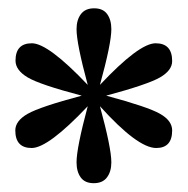

<svg xmlns="http://www.w3.org/2000/svg" viewBox="-20 -732 443 453"><path d="M202.1 -712.4Q223.1 -712.4 232.9 -698.7Q242.7 -685.1 242.7 -663.1Q242.7 -629.4 215.8 -531.7Q308.1 -629.9 347.2 -629.9Q386.2 -629.9 386.2 -587.9Q386.2 -565.9 357.4 -549.3Q328.6 -532.7 230.5 -506.3Q328.6 -480 357.4 -463.6Q386.2 -447.3 386.2 -424.3Q386.2 -382.8 348.6 -382.8Q304.7 -382.8 215.8 -481.4Q242.7 -382.8 242.7 -349.1Q242.7 -327.1 232.4 -313.5Q222.2 -299.8 201.2 -299.8Q180.2 -299.8 170.4 -313.5Q160.6 -327.1 160.6 -349.1Q160.6 -382.8 187 -481.4Q93.8 -382.8 54.7 -382.8Q16.1 -382.8 16.1 -424.3Q16.1 -446.8 45.2 -463.4Q74.2 -480 172.9 -506.3Q74.2 -532.2 45.4 -549.3Q16.6 -566.4 16.6 -588.9Q16.6 -629.9 55.2 -629.9Q93.8 -629.9 187 -531.7Q160.6 -629.4 160.6 -663.1Q160.6 -685.1 170.9 -698.7Q181.2 -712.4 202.1 -712.4Z"/></svg>

Font: Munson
Style: Regular
Weight: 400
Designer: Paul James MIller
Foundry: High-Logic / Made with FontCreator
Version: Version 2.10;May 5, 2019;FontCreator 11.5.0.2430 64-bit